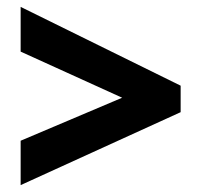

<svg xmlns="http://www.w3.org/2000/svg" viewBox="-20 -640 584 558"><path d="M40 -231V-102L505 -314V-391L40 -620V-490L335 -356Z"/></svg>

Font: Noto Sans Myanmar SemiCondensed ExtraBold
Style: Regular
Weight: 800
Width: 4
Designer: Monotype Design Team
Foundry: Monotype Imaging Inc.
Version: Version 2.107